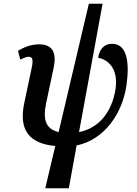

<svg xmlns="http://www.w3.org/2000/svg" viewBox="-20 -780 736 1035"><path d="M224 235H351L393 4C541 -26 640 -166 662 -322C679 -444 665 -544 584 -544C546 -544 517 -520 509 -469C563 -458 618 -411 603 -302C584 -173 510 -88 406 -68L533 -760H459L296 -68C232 -83 209 -128 228 -220L269 -414C288 -504 257 -541 191 -541C145 -541 107 -524 77 -506L89 -459C106 -467 123 -474 135 -474C157 -474 160 -456 150 -410L110 -221C81 -78 138 -6 278 7Z"/></svg>

Font: Noto Serif Condensed SemiBold
Style: Italic
Weight: 600
Width: 3
Italic angle: -12°
Designer: Monotype Design Team
Foundry: Monotype Imaging Inc.
Version: Version 2.014